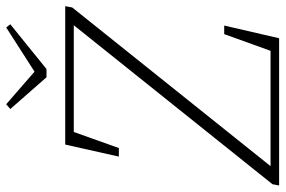

<svg xmlns="http://www.w3.org/2000/svg" viewBox="-170 -732 900 605"><g transform="rotate(-90 279.5 -430.0)"><path d="M-3 0 1 -21 514 -662 504 -637 505 -647H333H145L171 -662L115 -505H88L126 -674H562L558 -652L46 -12L55 -35L54 -27H245H440L416 -12L474 -173H501L461 0ZM253 -860 368 -760H339L495 -860L505 -847L364 -733H338L238 -847Z"/></g></svg>

Font: Source Serif 4 36pt Light
Style: Italic
Weight: 300
Italic angle: -12°
Designer: Frank Grießhammer
Foundry: Adobe Systems Incorporated
Version: Version 4.004;hotconv 1.0.116;makeotfexe 2.5.65601